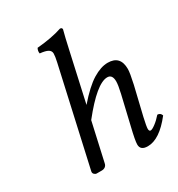

<svg xmlns="http://www.w3.org/2000/svg" viewBox="-169 -810 866 932"><g transform="rotate(-30 264.0 -344.0)"><path d="M213.9 -237.8 166 -23.9Q164.1 -12.7 156 -6.3Q147.9 0 136.2 0H107.9Q100.6 0 94.2 -6.3Q87.9 -12.7 89.8 -22L210.9 -563Q217.8 -593.8 217.8 -608.9Q217.8 -624 204.1 -632.1Q190.4 -640.1 159.2 -643.1Q156.2 -658.2 164.1 -671.9Q248 -679.2 304.2 -698.2Q315.9 -698.2 315.9 -688Q306.6 -654.3 291 -583L231 -313Q291.5 -382.8 337.4 -410.9Q383.3 -439 421.9 -439Q492.2 -439 492.2 -363.8Q492.2 -342.8 479 -283.2L440.9 -124Q430.2 -76.7 430.2 -64Q430.2 -49.8 439 -49.8Q447.8 -49.8 467 -64.2Q486.3 -78.6 504.9 -100.1Q522 -100.1 527.8 -83Q455.6 9.8 389.2 9.8Q348.1 9.8 348.1 -22.9Q348.1 -44.9 365.2 -115.2L402.8 -274.9Q413.1 -319.8 413.1 -339.8Q413.1 -378.9 384.8 -378.9Q325.7 -378.9 213.9 -237.8Z"/></g></svg>

Font: Common Serif
Style: Italic
Weight: 400
Italic angle: -12°
Designer: Philipp H. Poll, Khaled Hosny
Foundry: Stefan Peev, Context Ltd.
Version: Version 1.026